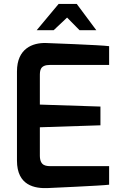

<svg xmlns="http://www.w3.org/2000/svg" viewBox="-20 -950 607 973"><path d="M66 -136C66 -9 157 6 223 3C223 3 497 -9 533 -14V-108H244C215 -108 183 -107 182 -160V-305L489 -315V-410L182 -420V-565C182 -592 182 -621 234 -621H533V-716C492 -722 213 -732 213 -732C145 -734 66 -704 66 -588ZM166 -797H252L320 -861L383 -797H468L369 -930H277Z"/></svg>

Font: Exo
Style: Demi Bold
Weight: 600
Designer: Natanael Gama
Version: Version 1.00